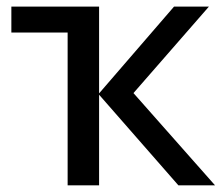

<svg xmlns="http://www.w3.org/2000/svg" viewBox="-20 -558 671 578"><path d="M608.9 -538.1 381.8 -277.8 627.4 0H517.1L278.3 -272.9V0H183.6V-460H14.2V-538.1H278.3V-276.9L503.9 -538.1Z"/></svg>

Font: Open Sans Medium
Style: Regular
Weight: 500
Designer: Monotype Design Team
Foundry: Monotype Imaging Inc.
Version: Version 3.000